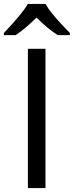

<svg xmlns="http://www.w3.org/2000/svg" viewBox="-46 -964 378 984"><path d="M97 0V-714H187V0ZM187 -944Q199 -922 221.5 -894.5Q244 -867 268.5 -840.5Q293 -814 312 -795V-784H250Q224 -800 196 -823.5Q168 -847 141 -874Q114 -847 87 -824Q60 -801 34 -784H-26V-795Q-7 -815 16.5 -841Q40 -867 62 -894.5Q84 -922 97 -944Z"/></svg>

Font: Noto IKEA Simplified Chinese
Style: Regular
Weight: 400
Designer: Monotype Design Team
Foundry: Monotype Imaging Inc.
Version: Version 1.100